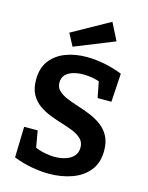

<svg xmlns="http://www.w3.org/2000/svg" viewBox="-140 -1043 881 1141"><g transform="rotate(15 300.5 -472.0)"><path d="M195.3 -527.3Q195.3 -498 215 -478.8Q234.7 -459.7 266.8 -446.2Q299 -432.7 337.8 -420.5Q376.7 -408.3 415 -392.7Q453.3 -377 485.5 -353.5Q517.7 -330 537.3 -293.8Q557 -257.7 557 -204.3Q557 -129.7 518.5 -81.7Q480 -33.7 415.8 -10.5Q351.7 12.7 274.3 12.7Q221 12.7 165.3 2.2Q109.7 -8.3 55.7 -29.3L61 -219H144L165.3 -97.7L151.7 -121.7Q181.7 -107.7 215.5 -100.3Q249.3 -93 281.3 -93Q318.3 -93 349 -103.2Q379.7 -113.3 398 -134Q416.3 -154.7 416.3 -185.7Q416.3 -217.3 397 -237.2Q377.7 -257 345.5 -270.7Q313.3 -284.3 275 -295.8Q236.7 -307.3 198.2 -322.2Q159.7 -337 127.5 -360Q95.3 -383 76 -418.5Q56.7 -454 56.7 -508Q56.7 -578.7 90.7 -624.5Q124.7 -670.3 183 -693.2Q241.3 -716 314 -716Q365.7 -716 422 -705.2Q478.3 -694.3 534 -672.3L523.3 -496.7H438.3L417.3 -605.7L433.3 -590Q408 -600 379.3 -605.3Q350.7 -610.7 321.7 -610.7Q288.3 -610.7 259.3 -602.3Q230.3 -594 212.8 -575.7Q195.3 -557.3 195.3 -527.3ZM215.3 -753 175.3 -828.7 406 -957.3 459.7 -851.3Z"/></g></svg>

Font: Bitter Thin
Style: Regular
Weight: 100
Designer: Sol Matas, and Bitter project Authors
Foundry: Sol Matas
Version: Version 2.002